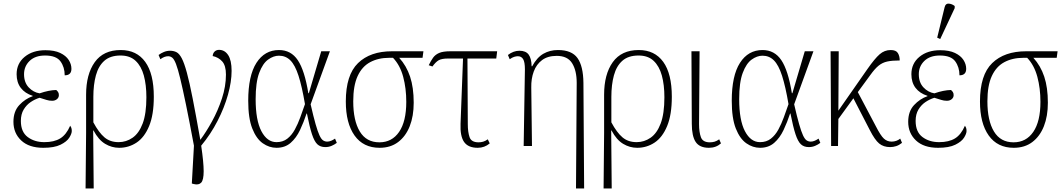

<svg xmlns="http://www.w3.org/2000/svg" viewBox="-20 -826 6021 1086"><path d="M225 10Q144 10 100 -31.5Q56 -73 56 -137Q56 -196 89 -231.5Q122 -267 165 -282V-284Q121 -298 97.5 -329Q74 -360 74 -406Q74 -467 119.5 -504.5Q165 -542 237 -542Q288 -542 320.5 -526.5Q353 -511 368.5 -487Q384 -463 384 -437Q384 -400 346 -400Q346 -446 322 -479Q298 -512 235 -512Q179 -512 147.5 -481.5Q116 -451 116 -406Q116 -360 142 -332Q168 -304 204 -298Q256 -316 298 -317Q304 -312 308.5 -305.5Q313 -299 313 -288Q313 -274 302 -265Q291 -256 275 -256Q258 -256 242.5 -261Q227 -266 204 -273Q178 -265 154 -249Q130 -233 114 -206.5Q98 -180 98 -142Q98 -80 136.5 -51Q175 -22 231 -22Q286 -22 320.5 -43Q355 -64 377 -115Q380 -111 383 -104Q386 -97 386 -85Q386 -70 372 -47.5Q358 -25 322.5 -7.5Q287 10 225 10Z M464 240 467 -75V-290Q467 -406 516 -474.5Q565 -543 663 -543Q753 -543 801.5 -476Q850 -409 850 -279Q850 -177 823.5 -113Q797 -49 752.5 -19.5Q708 10 654 10Q612 10 574.5 -12.5Q537 -35 509 -88H507L510 240ZM651 -22Q694 -22 730 -47Q766 -72 787 -127.5Q808 -183 808 -276Q808 -346 793.5 -399Q779 -452 747 -482Q715 -512 662 -512Q604 -512 570.5 -482.5Q537 -453 522.5 -400Q508 -347 508 -278V-134Q539 -76 571 -49Q603 -22 651 -22Z M1076 215 1065 212 1077 -2Q1051 -142 1032 -234Q1013 -326 999.5 -381.5Q986 -437 975.5 -464Q965 -491 954.5 -499.5Q944 -508 931 -508Q910 -508 887 -491L877 -515Q890 -525 907 -532Q924 -539 942 -539Q962 -539 978 -531Q994 -523 1008 -496.5Q1022 -470 1037 -415Q1052 -360 1070 -268Q1088 -176 1113 -35Q1146 -79 1179.5 -140Q1213 -201 1235.5 -269.5Q1258 -338 1258 -404Q1258 -455 1237 -478.5Q1216 -502 1183 -509Q1184 -525 1194 -534.5Q1204 -544 1219 -544Q1251 -544 1270.5 -514.5Q1290 -485 1290 -425Q1290 -364 1269.5 -290.5Q1249 -217 1210.5 -142Q1172 -67 1118 -2Q1132 93 1132 142.5Q1132 192 1118 207Q1104 222 1076 215Z M1544 10Q1503 10 1466.5 -15.5Q1430 -41 1407 -99Q1384 -157 1384 -256Q1384 -398 1430.5 -470.5Q1477 -543 1558 -543Q1626 -543 1664.5 -485.5Q1703 -428 1724 -299H1727L1797 -536H1846L1737 -236Q1753 -166 1765 -124Q1777 -82 1787 -60.5Q1797 -39 1807.5 -32Q1818 -25 1831 -25Q1842 -25 1853.5 -30Q1865 -35 1875 -42L1885 -18Q1872 -8 1855.5 -1Q1839 6 1820 6Q1792 6 1775 -10Q1758 -26 1744.5 -67Q1731 -108 1716 -184H1714Q1698 -135 1677 -90.5Q1656 -46 1624 -18Q1592 10 1544 10ZM1544 -22Q1580 -22 1605 -41.5Q1630 -61 1647.5 -93Q1665 -125 1678.5 -162.5Q1692 -200 1705 -237Q1688 -337 1668.5 -397.5Q1649 -458 1622.5 -484.5Q1596 -511 1558 -511Q1527 -511 1496.5 -489Q1466 -467 1446 -413.5Q1426 -360 1426 -265Q1426 -146 1458.5 -84Q1491 -22 1544 -22Z M2127 10Q2035 10 1985.5 -59.5Q1936 -129 1936 -252Q1936 -402 2005 -469Q2074 -536 2197 -536H2375L2370 -499H2238Q2279 -454 2299.5 -392.5Q2320 -331 2320 -245Q2320 -169 2297.5 -112Q2275 -55 2232 -22.5Q2189 10 2127 10ZM2126 -21Q2197 -21 2237.5 -80Q2278 -139 2278 -250Q2278 -326 2260.5 -391.5Q2243 -457 2203 -499H2181Q2120 -499 2074 -474.5Q2028 -450 2003 -396Q1978 -342 1978 -253Q1978 -144 2015 -82.5Q2052 -21 2126 -21Z M2682 10Q2628 10 2605 -23Q2582 -56 2585 -126L2599 -495H2515Q2478 -495 2461 -485Q2444 -475 2426 -450L2405 -457Q2417 -482 2429.5 -499.5Q2442 -517 2464 -526.5Q2486 -536 2527 -536H2792L2787 -495H2624L2626 -124Q2626 -79 2636 -50Q2646 -21 2687 -21Q2700 -21 2712.5 -24.5Q2725 -28 2739 -38L2750 -15Q2721 10 2682 10Z M3238 240 3242 -357Q3242 -427 3216 -468.5Q3190 -510 3129 -510Q3078 -510 3046 -486Q3014 -462 2999 -421.5Q2984 -381 2985 -331L2989 0H2942L2949 -434Q2949 -475 2939 -491.5Q2929 -508 2909 -508Q2900 -508 2888.5 -504.5Q2877 -501 2863 -491L2853 -515Q2884 -539 2918 -539Q2954 -539 2970 -517.5Q2986 -496 2987 -451H2990Q3017 -501 3053.5 -522Q3090 -543 3136 -543Q3214 -543 3246.5 -497.5Q3279 -452 3280 -357L3284 240Z M3394 240 3397 -75V-290Q3397 -406 3446 -474.5Q3495 -543 3593 -543Q3683 -543 3731.5 -476Q3780 -409 3780 -279Q3780 -177 3753.5 -113Q3727 -49 3682.5 -19.5Q3638 10 3584 10Q3542 10 3504.5 -12.5Q3467 -35 3439 -88H3437L3440 240ZM3581 -22Q3624 -22 3660 -47Q3696 -72 3717 -127.5Q3738 -183 3738 -276Q3738 -346 3723.5 -399Q3709 -452 3677 -482Q3645 -512 3592 -512Q3534 -512 3500.5 -482.5Q3467 -453 3452.5 -400Q3438 -347 3438 -278V-134Q3469 -76 3501 -49Q3533 -22 3581 -22Z M3990 10Q3937 10 3915 -23Q3893 -56 3893 -126L3891 -536H3937L3934 -124Q3934 -79 3944.5 -50Q3955 -21 3995 -21Q4009 -21 4021.5 -24.5Q4034 -28 4048 -38L4058 -15Q4030 10 3990 10Z M4279 10Q4238 10 4201.5 -15.5Q4165 -41 4142 -99Q4119 -157 4119 -256Q4119 -398 4165.5 -470.5Q4212 -543 4293 -543Q4361 -543 4399.5 -485.5Q4438 -428 4459 -299H4462L4532 -536H4581L4472 -236Q4488 -166 4500 -124Q4512 -82 4522 -60.5Q4532 -39 4542.5 -32Q4553 -25 4566 -25Q4577 -25 4588.5 -30Q4600 -35 4610 -42L4620 -18Q4607 -8 4590.5 -1Q4574 6 4555 6Q4527 6 4510 -10Q4493 -26 4479.5 -67Q4466 -108 4451 -184H4449Q4433 -135 4412 -90.5Q4391 -46 4359 -18Q4327 10 4279 10ZM4279 -22Q4315 -22 4340 -41.5Q4365 -61 4382.5 -93Q4400 -125 4413.5 -162.5Q4427 -200 4440 -237Q4423 -337 4403.5 -397.5Q4384 -458 4357.5 -484.5Q4331 -511 4293 -511Q4262 -511 4231.5 -489Q4201 -467 4181 -413.5Q4161 -360 4161 -265Q4161 -146 4193.5 -84Q4226 -22 4279 -22Z M4681 0 4678 -536H4724L4722 -200L4886 -435Q4928 -495 4955.5 -519Q4983 -543 5018 -543Q5048 -543 5058.5 -526Q5069 -509 5069 -484Q5026 -484 4998.5 -478Q4971 -472 4949.5 -454.5Q4928 -437 4903 -402L4832 -305L4934 -112Q4961 -59 4979.5 -42Q4998 -25 5023 -25Q5051 -25 5072 -42L5082 -18Q5066 -5 5049 0.5Q5032 6 5015 6Q4977 6 4952.5 -14.5Q4928 -35 4900 -90L4807 -270L4722 -153L4720 0Z M5286 10Q5205 10 5161 -31.5Q5117 -73 5117 -137Q5117 -196 5150 -231.5Q5183 -267 5226 -282V-284Q5182 -298 5158.5 -329Q5135 -360 5135 -406Q5135 -467 5180.5 -504.5Q5226 -542 5298 -542Q5349 -542 5381.5 -526.5Q5414 -511 5429.5 -487Q5445 -463 5445 -437Q5445 -400 5407 -400Q5407 -446 5383 -479Q5359 -512 5296 -512Q5240 -512 5208.5 -481.5Q5177 -451 5177 -406Q5177 -360 5203 -332Q5229 -304 5265 -298Q5317 -316 5359 -317Q5365 -312 5369.5 -305.5Q5374 -299 5374 -288Q5374 -274 5363 -265Q5352 -256 5336 -256Q5319 -256 5303.5 -261Q5288 -266 5265 -273Q5239 -265 5215 -249Q5191 -233 5175 -206.5Q5159 -180 5159 -142Q5159 -80 5197.5 -51Q5236 -22 5292 -22Q5347 -22 5381.5 -43Q5416 -64 5438 -115Q5441 -111 5444 -104Q5447 -97 5447 -85Q5447 -70 5433 -47.5Q5419 -25 5383.5 -7.5Q5348 10 5286 10ZM5298 -605 5281 -613 5323 -785Q5328 -807 5346.5 -805.5Q5365 -804 5380 -792V-780Z M5714 10Q5622 10 5572.5 -59.5Q5523 -129 5523 -252Q5523 -402 5592 -469Q5661 -536 5784 -536H5962L5957 -499H5825Q5866 -454 5886.5 -392.5Q5907 -331 5907 -245Q5907 -169 5884.5 -112Q5862 -55 5819 -22.5Q5776 10 5714 10ZM5713 -21Q5784 -21 5824.5 -80Q5865 -139 5865 -250Q5865 -326 5847.5 -391.5Q5830 -457 5790 -499H5768Q5707 -499 5661 -474.5Q5615 -450 5590 -396Q5565 -342 5565 -253Q5565 -144 5602 -82.5Q5639 -21 5713 -21Z"/></svg>

Font: Noto Serif SemiCondensed ExtraLight
Style: Regular
Weight: 200
Width: 4
Designer: Monotype Design Team
Foundry: Monotype Imaging Inc.
Version: Version 2.014